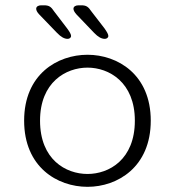

<svg xmlns="http://www.w3.org/2000/svg" viewBox="-20 -694 659 724"><path d="M235 -547.5C241 -547.5 248 -551 248 -558.5C248 -564.5 243 -573.5 233 -587L184.5 -650.5C172.5 -668.5 165.5 -674 145.5 -674H135C125 -674 116.5 -669.5 116.5 -661C116.5 -655.5 119.5 -648.5 127.5 -640L195 -570C210 -554.5 222.5 -547.5 235 -547.5ZM375.5 -547.5C381 -547.5 388.5 -551 388.5 -558.5C388.5 -564.5 383.5 -573.5 374 -587L325 -650.5C313 -668.5 305.5 -674 286.5 -674H276C265.5 -674 257 -669.5 257 -661C257 -655.5 260.5 -648.5 268 -640L335 -570C350 -554.5 362.5 -547.5 375.5 -547.5ZM310 10.5C423 10.5 548.5 -64 548.5 -239C548.5 -413.5 423 -487.5 310 -487.5C196 -487.5 71 -413.5 71 -239C71 -64 196 10.5 310 10.5ZM310 -38C228.5 -38 131 -92 131 -239C131 -384 228.5 -439 310 -439C391 -439 488.5 -384 488.5 -239C488.5 -92 391 -38 310 -38Z"/></svg>

Font: RTM Light Light
Style: Regular
Weight: 300
Designer: after Tyler Finck
Foundry: An Endless Supply
Version: Version 1.000;Glyphs 3.2.1 (3258)